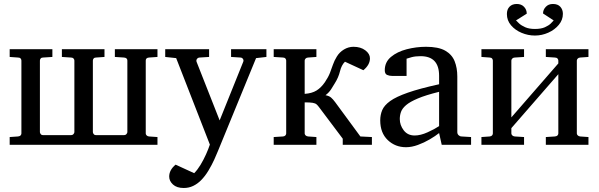

<svg xmlns="http://www.w3.org/2000/svg" viewBox="-20 -730 3019 968"><path d="M773.9 0H28.8V-39.1L70.8 -42Q80.1 -43 84 -47.6Q87.9 -52.2 87.9 -57.1V-424.8Q87.9 -430.2 84 -435.1Q80.1 -439.9 70.8 -439.9L28.8 -442.9V-481.9H244.1V-442.9L196.8 -439.9Q189 -439.9 185.1 -435.1Q181.2 -430.2 181.2 -424.8V-64Q181.2 -59.6 185.1 -54.2Q189 -48.8 196.8 -48.8H337.9Q346.2 -48.8 350.6 -54.2Q355 -59.6 355 -64V-424.8Q355 -430.2 350.6 -435.1Q346.2 -439.9 337.9 -439.9L292 -442.9V-481.9H506.8V-442.9L463.9 -439.9Q456.1 -439.9 452.1 -435.1Q448.2 -430.2 448.2 -424.8V-64Q448.2 -59.6 452.1 -54.2Q456.1 -48.8 463.9 -48.8H605Q613.3 -48.8 617.7 -54.2Q622.1 -59.6 622.1 -64V-424.8Q622.1 -438.5 605 -439.9L559.1 -442.9V-481.9H773.9V-442.9L731 -439.9Q714.8 -438.5 714.8 -424.8V-57.1Q714.8 -52.2 719 -47.6Q723.1 -43 731 -42L773.9 -39.1Z M1323.2 -442.9 1271 -437 1079.1 30.8Q1072.8 46.9 1060.5 74Q1048.3 101.1 1031.2 129.6Q1014.2 158.2 993.2 179.2Q975.1 197.3 953.6 207.5Q932.1 217.8 906.2 217.8Q871.1 217.8 852.1 200.2Q833 182.6 833 160.2Q833 127 865.2 100.1L959 143.1Q975.6 126.5 991 101.1Q1006.3 75.7 1018.6 48.3Q1030.8 21 1038.1 -1L868.2 -437L813 -442.9V-481.9H1034.2V-442.9L986.3 -439.9Q978 -439.5 973.1 -432.9Q968.3 -426.3 971.2 -418L1087.4 -123L1206.1 -418Q1209.5 -425.8 1205.1 -432.6Q1200.7 -439.5 1192.4 -439.9L1145 -442.9V-481.9H1323.2Z M1855 0H1708V-30.8L1589.8 -188Q1582.5 -198.2 1575.9 -203.9Q1569.3 -209.5 1556.2 -211.7Q1543 -213.9 1516.1 -213.9V-57.1Q1516.1 -52.2 1520.5 -47.6Q1524.9 -43 1533.2 -42L1575.2 -39.1V0H1359.9V-39.1L1407.2 -42Q1415.5 -43 1419.2 -47.6Q1422.9 -52.2 1422.9 -57.1V-424.8Q1422.9 -429.7 1419.2 -434.6Q1415.5 -439.5 1407.2 -439.9L1359.9 -442.9V-481.9H1575.2V-442.9L1533.2 -439.9Q1524.9 -439.5 1520.5 -434.6Q1516.1 -429.7 1516.1 -424.8V-256.8Q1552.7 -259.3 1575.9 -273.7Q1599.1 -288.1 1618.2 -315.9Q1635.3 -341.3 1643.6 -362.8Q1651.9 -384.3 1658.7 -404.3Q1665.5 -424.3 1678.2 -444.8Q1691.4 -466.8 1714.1 -480.5Q1736.8 -494.1 1762.2 -494.1Q1798.3 -494.1 1821.8 -476.3Q1845.2 -458.5 1845.2 -436Q1845.2 -403.3 1812 -376L1719.2 -418.9Q1701.7 -401.9 1694.1 -370.6Q1686.5 -339.4 1668 -310.1Q1660.6 -297.4 1649.4 -280Q1638.2 -262.7 1621.1 -250Q1639.2 -246.6 1648.9 -238.3Q1658.7 -230 1669.9 -214.8L1796.9 -42L1855 -39.1Z M2355 0H2207L2193.8 -59.1Q2174.8 -43.9 2146.5 -27.3Q2118.2 -10.7 2086.9 0.7Q2055.7 12.2 2026.9 12.2Q1972.7 12.2 1934.8 -23.9Q1897 -60.1 1897 -123Q1897 -150.9 1907 -174.8Q1917 -198.7 1947 -220.5Q1977.1 -242.2 2036.4 -262.9Q2095.7 -283.7 2193.8 -305.2Q2193.8 -308.6 2193.8 -322Q2193.8 -335.4 2193.8 -348.1Q2193.8 -446.8 2100.6 -446.8Q2074.7 -446.8 2055.9 -441.9Q2037.1 -437 2029.8 -434.1V-347.2H1957Q1943.4 -347.2 1931.6 -352.3Q1919.9 -357.4 1919.9 -376Q1919.9 -417 1951.2 -443.1Q1982.4 -469.2 2030.5 -481.7Q2078.6 -494.1 2127.9 -494.1Q2189.9 -494.1 2224.1 -474.9Q2258.3 -455.6 2272 -421.6Q2285.6 -387.7 2285.6 -344.2V-64Q2285.6 -54.7 2291.7 -48.6Q2297.9 -42.5 2306.6 -42L2355 -39.1ZM2193.8 -94.2V-267.1Q2126.5 -250.5 2086.7 -233.6Q2046.9 -216.8 2027.3 -200Q2007.8 -183.1 2001.7 -165.8Q1995.6 -148.4 1995.6 -129.9Q1995.6 -99.1 2015.4 -73Q2035.2 -46.9 2070.8 -46.9Q2100.1 -46.9 2135.7 -63Q2171.4 -79.1 2193.8 -94.2Z M2946.8 0H2731.9V-39.1L2777.8 -42Q2787.1 -43 2791 -47.6Q2794.9 -52.2 2794.9 -57.1V-356L2558.1 -84V-57.1Q2558.1 -52.2 2562.5 -47.6Q2566.9 -43 2575.2 -42L2622.1 -39.1V0H2407.2V-39.1L2449.2 -42Q2457.5 -43 2461.2 -47.6Q2464.8 -52.2 2464.8 -57.1V-424.8Q2464.8 -429.7 2461.2 -434.6Q2457.5 -439.5 2449.2 -439.9L2407.2 -442.9V-481.9H2622.1V-442.9L2575.2 -439.9Q2566.9 -439.5 2562.5 -434.6Q2558.1 -429.7 2558.1 -424.8V-138.2L2794.9 -410.2V-424.8Q2794.9 -429.7 2791 -434.6Q2787.1 -439.5 2777.8 -439.9L2731.9 -442.9V-481.9H2946.8V-442.9L2904.8 -439.9Q2897 -439.5 2892.6 -434.6Q2888.2 -429.7 2888.2 -424.8V-57.1Q2888.2 -52.2 2892.6 -47.6Q2897 -43 2904.8 -42L2946.8 -39.1ZM2817.9 -660.2Q2817.9 -629.4 2797.1 -604.5Q2776.4 -579.6 2744.1 -565.2Q2711.9 -550.8 2676.8 -550.8Q2642.1 -550.8 2609.6 -564.5Q2577.1 -578.1 2556.4 -602.5Q2535.6 -627 2535.6 -659.2Q2535.6 -683.1 2549.1 -696.5Q2562.5 -710 2585.4 -710Q2608.4 -710 2622.1 -695.6Q2635.7 -681.2 2635.7 -661.1L2581.5 -627Q2586.4 -621.6 2597.7 -611.3Q2608.9 -601.1 2628.4 -592.5Q2647.9 -584 2676.8 -584Q2707.5 -584 2726.8 -592.5Q2746.1 -601.1 2756.6 -611.3Q2767.1 -621.6 2771.5 -627L2717.8 -662.1Q2717.8 -680.7 2731.4 -695.3Q2745.1 -710 2767.6 -710Q2792.5 -710 2805.2 -695.6Q2817.9 -681.2 2817.9 -660.2Z"/></svg>

Font: Charis
Style: Regular
Weight: 400
Designer: Walt Agee, Miriam Martin, Annie Olsen, Victor Gaultney, Lorna Priest, Alan Ward, Bob Hallissy, Martin Hosken, Sharon Cor
Foundry: SIL Global
Version: Version 7.000